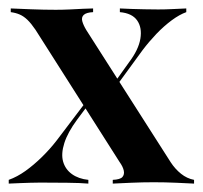

<svg xmlns="http://www.w3.org/2000/svg" viewBox="-20 -437 484 457"><path d="M248.4 0V-8.9Q266.1 -9.7 271.4 -15.7Q276.6 -21.8 274.6 -31Q272.6 -40.3 264.5 -51.6L64.5 -366.1Q54 -381.5 45.2 -389.9Q36.3 -398.4 27 -402.4Q17.7 -406.5 5.6 -408.1V-416.9Q24.2 -416.1 54.4 -414.9Q84.7 -413.7 112.9 -413.7Q129 -413.7 146 -414.5Q162.9 -415.3 177.8 -416.1Q192.7 -416.9 201.6 -416.9V-408.1Q185.5 -407.3 179.4 -401.6Q173.4 -396 175.8 -386.7Q178.2 -377.4 185.5 -365.3L386.3 -50.8Q396.8 -34.7 410.9 -23.4Q425 -12.1 441.9 -8.9V0Q426.6 -0.8 399.6 -2Q372.6 -3.2 346 -3.2Q319.4 -3.2 291.9 -2Q264.5 -0.8 248.4 0ZM0.8 0V-8.9Q21 -16.1 40.7 -30.2Q60.5 -44.4 79.8 -63.3Q99.2 -82.3 115.3 -103.2L188.7 -200L194.4 -193.5L163.7 -152.4Q141.1 -121.8 133.1 -96.4Q125 -71 130.2 -52.4Q135.5 -33.9 151.2 -22.6Q166.9 -11.3 190.3 -8.9V0Q172.6 -1.6 139.9 -2Q107.3 -2.4 75.8 -2.4Q63.7 -2.4 52.4 -2Q41.1 -1.6 29 -1.2Q16.9 -0.8 0.8 0ZM250 -222.6 244.4 -229 287.1 -288.7Q309.7 -318.5 314.1 -344.8Q318.5 -371 306.5 -388.3Q294.4 -405.6 265.3 -408.1V-416.9Q278.2 -416.1 293.1 -415.7Q308.1 -415.3 323.8 -414.9Q339.5 -414.5 356.5 -414.5Q373.4 -414.5 388.7 -415.3Q404 -416.1 423.4 -416.9V-408.1Q407.3 -402.4 388.7 -388.7Q370.2 -375 352.4 -356.5Q334.7 -337.9 319.4 -317.7Z"/></svg>

Font: Playfair 144pt SemiCondensed
Style: Bold
Weight: 700
Width: 4
Designer: Claus Eggers Sørensen
Foundry: Claus Eggers Sørensen
Version: Version 2.203